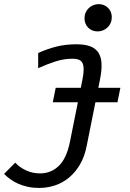

<svg xmlns="http://www.w3.org/2000/svg" viewBox="-65 -716 635 941"><path d="M122.1 -456.1Q165.5 -476.1 210.7 -487.5Q255.9 -499 310.1 -499Q351.1 -499 377.7 -488.8Q404.3 -478.5 417.7 -457.3Q431.2 -436 432.6 -403.3Q434.1 -370.6 424.8 -325.2L359.9 -1Q349.6 51.8 326.9 90.3Q304.2 128.9 273.2 154.5Q242.2 180.2 204.6 192.6Q167 205.1 126 205.1Q97.2 205.1 72 199.7Q46.9 194.3 25.6 185.1Q4.4 175.8 -13.2 163.3Q-30.8 150.9 -44.9 136.2L9.8 81.1Q31.2 104.5 62.7 119.1Q94.2 133.8 130.9 133.8Q185.1 133.8 223.1 97.2Q261.2 60.5 277.8 -21L338.9 -325.2Q345.2 -356.4 345 -376.7Q344.7 -397 338.6 -408.2Q332.5 -419.4 320.3 -423.8Q308.1 -428.2 291 -428.2Q248.5 -428.2 207.5 -415Q166.5 -401.9 122.1 -381.8ZM349.1 -626Q349.1 -641.1 354.5 -653.8Q359.9 -666.5 369.4 -675.8Q378.9 -685.1 391.6 -690.4Q404.3 -695.8 418.9 -695.8Q433.1 -695.8 444.8 -690.7Q456.5 -685.5 465.1 -677Q473.6 -668.5 478.3 -656.7Q482.9 -645 482.9 -631.8Q482.9 -616.7 477.5 -604Q472.2 -591.3 462.6 -582Q453.1 -572.8 440.4 -567.4Q427.7 -562 413.1 -562Q398.9 -562 387 -567.1Q375 -572.3 366.7 -580.8Q358.4 -589.4 353.8 -601.1Q349.1 -612.8 349.1 -626ZM208 -285.6H524.9L510.7 -214.8H193.8Z"/></svg>

Font: Code New Roman
Style: Italic
Weight: 400
Italic angle: -11°
Monospace: yes
Designer: Sam Radian
Foundry: Code New Roman
Version: Version 1.508 October 19, 2014